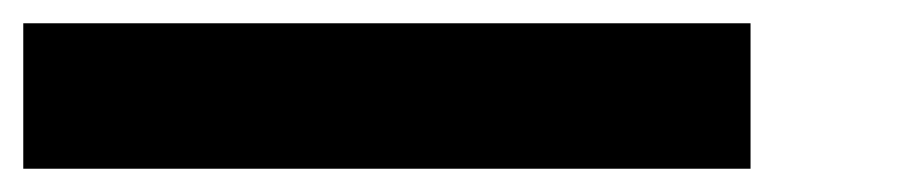

<svg xmlns="http://www.w3.org/2000/svg" viewBox="-20 -20 790 165"><path d="M625 0V125H0V0Z"/></svg>

Font: CraftyPE
Style: Regular
Weight: 400
Designer: Erek Butcher
Foundry: Haunted Coop
Version: Version 0.018;April 4, 2024;FontCreator 15.0.0.2962 64-bit